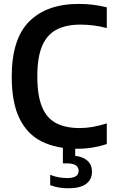

<svg xmlns="http://www.w3.org/2000/svg" viewBox="-20 -770 598 1006"><path d="M384 9.5Q276.5 9.5 200 -28Q123.5 -65.5 82.5 -148.5Q41.5 -231.5 41.5 -368.5Q41.5 -567 133.8 -658.2Q226 -749.5 392.5 -749.5Q469.5 -749.5 539.5 -731.5V-623Q472.5 -641 401 -641Q327 -641 276.8 -615Q226.5 -589 201 -529.8Q175.5 -470.5 175.5 -370.5Q175.5 -267.5 201 -208Q226.5 -148.5 276 -123.8Q325.5 -99 397.5 -99Q432 -99 466.8 -105.2Q501.5 -111.5 539.5 -123.5V-15.5Q507 -4 466.5 2.8Q426 9.5 384 9.5ZM338 216.5Q285.5 216.5 243 200V146Q266.5 155.5 289.5 159.2Q312.5 163 332 163Q392 163 392 125.5Q392 86 331 86H309.5V-10H374V46.5Q416 51.5 439 72.8Q462 94 462 129.5Q462 170.5 431.2 193.5Q400.5 216.5 338 216.5Z"/></svg>

Font: Encode Sans SemiCondensed SemiCondensed SemiBold
Style: Regular
Weight: 600
Width: 4
Designer: Multiple Designers
Foundry: Impallari Type
Version: Version 3.000; ttfautohint (v1.8.3) -l 8 -r 50 -G 200 -x 14 